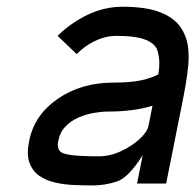

<svg xmlns="http://www.w3.org/2000/svg" viewBox="-20 -550 586 576"><path d="M276.4 -81.1Q310.1 -81.1 343 -96.4Q376 -111.8 398.7 -132.8Q421.4 -153.8 425.3 -171.9L437.5 -232.9Q382.3 -215.3 303.2 -215.3Q284.7 -215.3 261.2 -211.2Q237.8 -207 215.3 -197.3Q192.9 -187.5 176.3 -170.4Q159.7 -153.3 154.8 -127Q153.3 -120.6 153.3 -115.2Q153.3 -105.5 159.2 -97.2Q165 -88.9 192.4 -85Q219.7 -81.1 276.4 -81.1ZM478.5 0.5H391.1L408.2 -85Q365.7 -16.6 329.6 -5.1Q293.5 6.3 258.8 6.3Q232.9 6.3 203.4 5.1Q173.8 3.9 146.2 -2.2Q118.7 -8.3 98.1 -22.5Q77.6 -36.6 68.4 -62Q63.5 -75.2 63.5 -92.3Q63.5 -107.9 67.4 -127Q82.5 -204.6 153.1 -253.4Q223.6 -302.2 320.3 -302.2Q374 -302.2 405.8 -309.6Q437.5 -316.9 455.1 -327.1Q458 -345.2 458 -360.8Q458 -378.4 452.4 -398.2Q446.8 -418 418 -430.2Q389.2 -442.4 328.6 -442.4Q282.7 -442.4 236.8 -410.6Q222.7 -400.4 210 -387.7L152.8 -442.4Q172.4 -461.9 194.8 -477.5Q269 -529.8 346.2 -529.8Q417.5 -529.8 459.2 -513.7Q501 -497.6 520.5 -470Q540 -442.4 544.4 -407.7Q545.9 -393.1 545.9 -377.9Q545.9 -357.4 541.7 -327.4Q537.6 -297.4 530.8 -261.7Z"/></svg>

Font: Qaz
Style: Italic
Weight: 400
Italic angle: -11.25°
Designer: GGBotNet
Foundry: f0n7
Version: 0.70